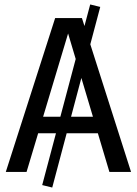

<svg xmlns="http://www.w3.org/2000/svg" viewBox="-20 -770 613 860"><path d="M169 59 384 -750 429 -739 214 70ZM227 -689H347L567 0H470L285 -620L99 0H6ZM162 -247H407L430 -173H139Z"/></svg>

Font: Fira Sans Variable
Style: Regular
Weight: 400
Designer: Carrois Corporate & Edenspiekermann AG
Foundry: Carrois Corporate GbR & Edenspiekermann AG
Version: Version 4.202